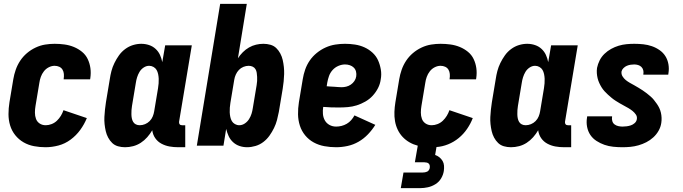

<svg xmlns="http://www.w3.org/2000/svg" viewBox="-20 -755 3540 995"><path d="M216 8Q186 8 156.5 2.5Q127 -3 102 -17.5Q77 -32 59 -54.5Q41 -77 32.5 -105Q24 -133 24 -163.5Q24 -194 29 -225L49 -345Q53 -369 61.5 -393.5Q70 -418 84.5 -440Q99 -462 119.5 -479.5Q140 -497 164.5 -508.5Q189 -520 214 -524Q239 -528 263 -528Q289 -528 314.5 -524.5Q340 -521 363 -511.5Q386 -502 405 -486.5Q424 -471 434.5 -449Q445 -427 448.5 -402Q452 -377 448 -350L447 -344H310V-346Q312 -359 311 -371.5Q310 -384 304 -394Q298 -404 287 -409Q276 -414 263 -414Q248 -414 233 -406.5Q218 -399 207.5 -385.5Q197 -372 191.5 -356.5Q186 -341 184 -326L164 -206Q161 -189 161 -171.5Q161 -154 166.5 -139Q172 -124 185.5 -115Q199 -106 217 -106Q232 -106 247.5 -112Q263 -118 275 -129.5Q287 -141 295.5 -155Q304 -169 309 -184L430 -143Q417 -111 396 -82Q375 -53 346 -31.5Q317 -10 283 -1Q249 8 216 8Z M628 8Q609 8 591.5 3Q574 -2 561.5 -14Q549 -26 540.5 -42Q532 -58 528 -75.5Q524 -93 522 -111.5Q520 -130 521 -149Q522 -168 524 -187Q526 -206 529 -225L549 -345Q552 -366 557.5 -387Q563 -408 573 -428.5Q583 -449 596.5 -468Q610 -487 629 -501Q648 -515 669.5 -521.5Q691 -528 712 -528Q733 -528 752.5 -521.5Q772 -515 786.5 -501.5Q801 -488 809 -470.5Q817 -453 821 -433L836 -520H974L908 -124Q907 -116 911 -111Q915 -106 923 -106H940V8H904Q880 8 858 4Q836 0 816.5 -10.5Q797 -21 784.5 -39Q772 -57 769 -80Q758 -61 743 -44Q728 -27 709.5 -15Q691 -3 670 2.5Q649 8 628 8ZM704 -106Q718 -106 731.5 -111.5Q745 -117 755.5 -127.5Q766 -138 771.5 -151.5Q777 -165 779 -178L799 -298Q801 -311 802 -323Q803 -335 802.5 -347Q802 -359 799.5 -371Q797 -383 791.5 -392.5Q786 -402 775.5 -408Q765 -414 753 -414Q738 -414 724.5 -405Q711 -396 703 -382.5Q695 -369 690.5 -354.5Q686 -340 684 -326L664 -206Q662 -195 661.5 -184.5Q661 -174 661 -163.5Q661 -153 663 -142.5Q665 -132 670 -123.5Q675 -115 684 -110.5Q693 -106 704 -106Z M1261 8Q1240 8 1221 1.5Q1202 -5 1187.5 -18.5Q1173 -32 1165 -49.5Q1157 -67 1152 -87L1138 0H1000L1121 -735H1259L1213 -453Q1224 -470 1238.5 -484.5Q1253 -499 1270.5 -509Q1288 -519 1307 -523.5Q1326 -528 1345 -528Q1364 -528 1381.5 -523Q1399 -518 1411.5 -506Q1424 -494 1432.5 -478Q1441 -462 1445 -444.5Q1449 -427 1451 -408.5Q1453 -390 1452.5 -371Q1452 -352 1450 -333Q1448 -314 1445 -295L1425 -175Q1421 -154 1415.5 -133Q1410 -112 1400 -91.5Q1390 -71 1376.5 -52Q1363 -33 1344.5 -19Q1326 -5 1304 1.5Q1282 8 1261 8ZM1220 -106Q1235 -106 1248.5 -115Q1262 -124 1270.5 -137.5Q1279 -151 1283.5 -165.5Q1288 -180 1290 -194L1310 -314Q1312 -325 1312.5 -335.5Q1313 -346 1312.5 -356.5Q1312 -367 1310.5 -377.5Q1309 -388 1304 -396.5Q1299 -405 1289.5 -409.5Q1280 -414 1269 -414Q1255 -414 1241.5 -408.5Q1228 -403 1218 -392.5Q1208 -382 1202 -368.5Q1196 -355 1194 -342L1174 -222Q1172 -209 1171 -197Q1170 -185 1170.5 -173Q1171 -161 1173.5 -149Q1176 -137 1181.5 -127.5Q1187 -118 1197.5 -112Q1208 -106 1220 -106Z M1722 8Q1691 8 1661 2.5Q1631 -3 1605.5 -17Q1580 -31 1561.5 -53.5Q1543 -76 1534 -104Q1525 -132 1524.5 -162.5Q1524 -193 1529 -225L1549 -345Q1553 -370 1561.5 -394.5Q1570 -419 1585 -441Q1600 -463 1621.5 -480.5Q1643 -498 1667.5 -509Q1692 -520 1717.5 -524Q1743 -528 1768 -528Q1794 -528 1820 -524Q1846 -520 1869 -509.5Q1892 -499 1910.5 -482Q1929 -465 1939 -443Q1949 -421 1953.5 -395Q1958 -369 1953 -343Q1950 -320 1939 -298.5Q1928 -277 1911.5 -259Q1895 -241 1873 -228.5Q1851 -216 1828.5 -209Q1806 -202 1783 -200Q1760 -198 1738 -198Q1717 -198 1696.5 -198.5Q1676 -199 1655 -201Q1652 -183 1653.5 -164.5Q1655 -146 1663.5 -131Q1672 -116 1687.5 -107.5Q1703 -99 1722 -99Q1736 -99 1750 -102.5Q1764 -106 1777 -113.5Q1790 -121 1800 -132.5Q1810 -144 1817 -157L1925 -108Q1909 -82 1887 -59Q1865 -36 1838 -20.5Q1811 -5 1781 1.5Q1751 8 1722 8ZM1750 -303Q1762 -303 1774.5 -306Q1787 -309 1798 -316.5Q1809 -324 1816.5 -335Q1824 -346 1826 -359Q1828 -372 1825 -384Q1822 -396 1813.5 -404.5Q1805 -413 1793 -417Q1781 -421 1768 -421Q1751 -421 1733.5 -413.5Q1716 -406 1703.5 -392Q1691 -378 1685 -361Q1679 -344 1676 -327L1673 -308Q1683 -307 1692 -306.5Q1701 -306 1711 -305.5Q1721 -305 1730.5 -304Q1740 -303 1750 -303Z M2057 220 2071 139H2171Q2177 139 2182.5 138Q2188 137 2193.5 134.5Q2199 132 2202.5 126.5Q2206 121 2207 116Q2208 109 2207 103Q2206 97 2202 93Q2198 89 2191.5 87.5Q2185 86 2179 86H2130L2145 0Q2122 -6 2102 -17.5Q2082 -29 2066.5 -45.5Q2051 -62 2041 -83Q2031 -104 2027 -127.5Q2023 -151 2024 -175.5Q2025 -200 2029 -225L2049 -345Q2053 -369 2061.5 -393.5Q2070 -418 2084.5 -440Q2099 -462 2119.5 -479.5Q2140 -497 2164.5 -508.5Q2189 -520 2214 -524Q2239 -528 2263 -528Q2289 -528 2314.5 -524.5Q2340 -521 2363 -511.5Q2386 -502 2405 -486.5Q2424 -471 2434.5 -449Q2445 -427 2448.5 -402Q2452 -377 2448 -350L2447 -344H2310V-346Q2312 -359 2311 -371.5Q2310 -384 2304 -394Q2298 -404 2287 -409Q2276 -414 2263 -414Q2248 -414 2233 -406.5Q2218 -399 2207.5 -385.5Q2197 -372 2191.5 -356.5Q2186 -341 2184 -326L2164 -206Q2161 -189 2161 -171.5Q2161 -154 2166.5 -139Q2172 -124 2185.5 -115Q2199 -106 2217 -106Q2232 -106 2247.5 -112Q2263 -118 2275 -129.5Q2287 -141 2295.5 -155Q2304 -169 2309 -184L2430 -143Q2419 -114 2400.5 -87Q2382 -60 2357 -39.5Q2332 -19 2302 -7Q2272 5 2242 7L2235 48Q2247 52 2257 60Q2267 68 2273.5 79Q2280 90 2281 103.5Q2282 117 2280 131Q2277 151 2266 169.5Q2255 188 2236.5 199.5Q2218 211 2197.5 215.5Q2177 220 2157 220Z M2628 8Q2609 8 2591.5 3Q2574 -2 2561.5 -14Q2549 -26 2540.5 -42Q2532 -58 2528 -75.5Q2524 -93 2522 -111.5Q2520 -130 2521 -149Q2522 -168 2524 -187Q2526 -206 2529 -225L2549 -345Q2552 -366 2557.5 -387Q2563 -408 2573 -428.5Q2583 -449 2596.5 -468Q2610 -487 2629 -501Q2648 -515 2669.5 -521.5Q2691 -528 2712 -528Q2733 -528 2752.5 -521.5Q2772 -515 2786.5 -501.5Q2801 -488 2809 -470.5Q2817 -453 2821 -433L2836 -520H2974L2908 -124Q2907 -116 2911 -111Q2915 -106 2923 -106H2940V8H2904Q2880 8 2858 4Q2836 0 2816.5 -10.5Q2797 -21 2784.5 -39Q2772 -57 2769 -80Q2758 -61 2743 -44Q2728 -27 2709.5 -15Q2691 -3 2670 2.5Q2649 8 2628 8ZM2704 -106Q2718 -106 2731.5 -111.5Q2745 -117 2755.5 -127.5Q2766 -138 2771.5 -151.5Q2777 -165 2779 -178L2799 -298Q2801 -311 2802 -323Q2803 -335 2802.5 -347Q2802 -359 2799.5 -371Q2797 -383 2791.5 -392.5Q2786 -402 2775.5 -408Q2765 -414 2753 -414Q2738 -414 2724.5 -405Q2711 -396 2703 -382.5Q2695 -369 2690.5 -354.5Q2686 -340 2684 -326L2664 -206Q2662 -195 2661.5 -184.5Q2661 -174 2661 -163.5Q2661 -153 2663 -142.5Q2665 -132 2670 -123.5Q2675 -115 2684 -110.5Q2693 -106 2704 -106Z M3206 8Q3182 8 3158 5.5Q3134 3 3112.5 -4.5Q3091 -12 3071.5 -24.5Q3052 -37 3039.5 -55.5Q3027 -74 3022.5 -97.5Q3018 -121 3022 -145L3023 -152H3152V-150Q3150 -139 3153 -128Q3156 -117 3164.5 -110.5Q3173 -104 3184 -101.5Q3195 -99 3206 -99Q3217 -99 3228 -100.5Q3239 -102 3249.5 -105.5Q3260 -109 3269 -117Q3278 -125 3280 -136Q3283 -150 3275.5 -161Q3268 -172 3258 -180Q3248 -188 3237 -194.5Q3226 -201 3214.5 -207Q3203 -213 3192 -219.5Q3181 -226 3170 -233Q3159 -240 3149.5 -248Q3140 -256 3130.5 -264.5Q3121 -273 3112.5 -282.5Q3104 -292 3097.5 -302.5Q3091 -313 3085.5 -325Q3080 -337 3077 -349.5Q3074 -362 3073 -375.5Q3072 -389 3074 -403Q3078 -423 3087.5 -442Q3097 -461 3112.5 -476Q3128 -491 3147 -501.5Q3166 -512 3186 -518Q3206 -524 3226.5 -526Q3247 -528 3267 -528Q3291 -528 3314 -525.5Q3337 -523 3358.5 -515.5Q3380 -508 3398.5 -495Q3417 -482 3428.5 -463.5Q3440 -445 3444 -422Q3448 -399 3444 -375L3443 -368H3314V-371Q3316 -381 3313.5 -391Q3311 -401 3304 -408Q3297 -415 3287 -418Q3277 -421 3267 -421Q3257 -421 3247.5 -419.5Q3238 -418 3228.5 -414Q3219 -410 3211 -402Q3203 -394 3201 -385Q3199 -371 3206 -359.5Q3213 -348 3223 -340Q3233 -332 3244.5 -325.5Q3256 -319 3267 -313Q3278 -307 3288.5 -300.5Q3299 -294 3310 -287Q3321 -280 3331 -272Q3341 -264 3351 -255.5Q3361 -247 3368.5 -237.5Q3376 -228 3383.5 -217.5Q3391 -207 3396.5 -195.5Q3402 -184 3405 -171Q3408 -158 3408.5 -144.5Q3409 -131 3407 -118Q3404 -97 3393 -77.5Q3382 -58 3365.5 -43Q3349 -28 3329.5 -18Q3310 -8 3289 -2Q3268 4 3247 6Q3226 8 3206 8Z"/></svg>

Font: Iosevka Curly Heavy
Style: Italic
Weight: 900
Italic angle: -9°
Monospace: yes
Designer: Belleve Invis
Foundry: Belleve Invis
Version: Version 22.1.2; ttfautohint (v1.8.4)